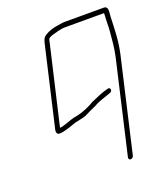

<svg xmlns="http://www.w3.org/2000/svg" viewBox="-117 -541 666 772"><g transform="rotate(-20 216.0 -155.0)"><path d="M323 139 415 -259C428 -317 428 -367 430 -416C431 -436 438 -460 416 -460H250C237 -460 228 -457 218 -456C200 -454 178 -447 164 -438C150 -430 147 -419 143 -401L65 -64C63 -54 67 -44 78 -45C83 -45 89 -46 94 -47C112 -51 136 -59 152 -65C168 -69 184 -71 198 -76C217 -86 231 -92 251 -101C272 -114 299 -120 322 -129C336 -133 333 -153 319 -148C292 -141 270 -131 245 -120C221 -106 195 -94 166 -88C145 -85 133 -79 114 -73L94 -67C91 -67 89 -67 86 -66L164 -401C165 -407 166 -412 168 -417C169 -421 182 -426 185 -427C204 -432 223 -439 245 -439H410V-429C408 -406 409 -383 407 -361C404 -330 402 -295 394 -259L302 139C301 145 304 150 310 150C316 150 322 145 323 139Z"/></g></svg>

Font: Electronic
Style: ThnIt
Weight: 100
Version: Version 1.011